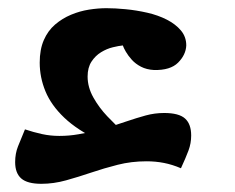

<svg xmlns="http://www.w3.org/2000/svg" viewBox="-20 -424 574 469"><path d="M81 25Q47 25 32 12Q17 -1 17 -28Q17 -49 24 -66.5Q31 -84 41 -108Q62 -101 82.5 -96.5Q103 -92 125 -92Q149 -92 171.5 -96Q194 -100 217 -105L222 -81Q169 -106 137 -136.5Q105 -167 91 -201Q77 -235 77 -271Q77 -303 87 -326Q97 -349 114.5 -364Q132 -379 153.5 -388Q175 -397 197.5 -400.5Q220 -404 240 -404Q261 -404 287 -401.5Q313 -399 339.5 -393Q366 -387 387.5 -376Q409 -365 422 -349.5Q435 -334 435 -313Q434 -290 415 -271Q396 -252 356 -253Q338 -254 324.5 -261Q311 -268 302 -278Q293 -288 287.5 -297.5Q282 -307 280 -313Q270 -312 255.5 -308.5Q241 -305 227 -296.5Q213 -288 203.5 -273.5Q194 -259 194 -237Q194 -211 208 -186Q222 -161 242 -140Q262 -119 281 -102L226 -107Q261 -118 287.5 -127Q314 -136 336 -142Q358 -148 381 -148Q417 -148 432 -134.5Q447 -121 447 -93Q447 -74 440.5 -56.5Q434 -39 422 -13Q401 -22 380.5 -26Q360 -30 338 -30Q301 -30 267.5 -21.5Q234 -13 203 -2.5Q172 8 141.5 16.5Q111 25 81 25Z"/></svg>

Font: Lemonada Medium
Style: Regular
Weight: 500
Designer: Mohamed Gaber (Arabic), Eduardo Tunni (Latin)
Foundry: Kief Type Foundry
Version: Version 4.004; ttfautohint (v1.8.2)